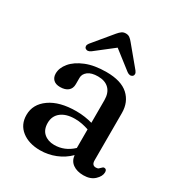

<svg xmlns="http://www.w3.org/2000/svg" viewBox="-166 -806 877 935"><g transform="rotate(30 272.0 -339.0)"><path d="M50.5 -104.5Q50.5 -165 104.8 -203.2Q159 -241.5 253 -241.5Q278 -241.5 301.2 -238Q324.5 -234.5 343.5 -229V-356Q343.5 -397 321.5 -419Q299.5 -441 259.5 -441Q222.5 -441 203.2 -426Q184 -411 184 -390V-354Q184 -329.5 168 -316.5Q152 -303.5 124 -303.5Q99 -303.5 86 -316.2Q73 -329 73 -350.5Q73 -382 97.8 -411.8Q122.5 -441.5 169.8 -460.8Q217 -480 284.5 -480Q367 -480 407.8 -443Q448.5 -406 448.5 -344.5V-78.5Q448.5 -51 471 -51Q481 -51 486 -55Q491 -59 494.5 -63Q497.5 -66 500.5 -68.5Q503.5 -71 507.5 -71Q522 -71 522 -53.5Q522 -31 499.2 -9.5Q476.5 12 437 12Q400.5 12 377.5 -4.5Q354.5 -21 351.5 -52Q320.5 -21 279.2 -4.5Q238 12 193.5 12Q130 12 90.2 -19.2Q50.5 -50.5 50.5 -104.5ZM159.5 -122.5Q159.5 -84.5 182.2 -64.8Q205 -45 240 -45Q298.5 -45 343.5 -87.5V-192Q326 -198 306.5 -202Q287 -206 265.5 -206Q216.5 -206 188 -183.8Q159.5 -161.5 159.5 -122.5ZM170 -531Q152 -518 138.5 -528.5Q134 -532.5 133.8 -540Q133.5 -547.5 140.5 -556.5L230.5 -665Q240.5 -677 249.8 -683.5Q259 -690 272 -690Q285 -690 294 -683.5Q303 -677 312.5 -665L402.5 -556.5Q409.5 -547.5 409.2 -540Q409 -532.5 404.5 -528.5Q391 -518 373 -531L271.5 -610Z"/></g></svg>

Font: Fraunces 9pt S050
Style: Regular
Weight: 400
Version: Version 1.000; ttfautohint (v1.8.3)